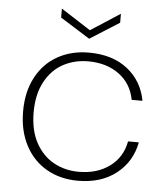

<svg xmlns="http://www.w3.org/2000/svg" viewBox="-53 -777 726 833"><g transform="rotate(5 310.5 -361.0)"><path d="M54 -272Q54 -357 87.5 -420Q121 -483 180.5 -516.5Q240 -550 317 -550Q419 -550 484.5 -499Q550 -448 566 -362H519Q506 -432 451.5 -472Q397 -512 317 -512Q257 -512 208 -485.5Q159 -459 129.5 -404.5Q100 -350 100 -272Q100 -193 129.5 -139Q159 -85 208 -58Q257 -31 317 -31Q397 -31 451.5 -71Q506 -111 519 -181H566Q550 -96 484 -44Q418 8 317 8Q240 8 180.5 -26Q121 -60 87.5 -123.5Q54 -187 54 -272ZM440 -691 312 -610 183 -691V-730L312 -647L440 -730Z"/></g></svg>

Font: Fz Poppins ExtLt
Style: Regular
Weight: 200
Designer: Ninad Kale (Devanagari), Jonny Pinhorn (Latin)
Foundry: Indian Type Foundry
Version: Vit hóa bi Vntype.Com & FontZin.Com